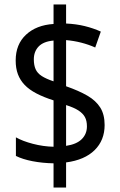

<svg xmlns="http://www.w3.org/2000/svg" viewBox="-20 -779 534 857"><path d="M219 -50Q169 -51 125 -59.5Q81 -68 51 -83V-166Q81 -149 127 -137Q173 -125 219 -124V-331Q175 -345 142.5 -362Q110 -379 90 -400Q70 -421 60 -447.5Q50 -474 50 -509Q50 -581 96 -624Q142 -667 219 -672V-759H275V-674Q320 -672 358.5 -662.5Q397 -653 430 -638L405 -567Q376 -580 343 -588.5Q310 -597 275 -600V-394Q332 -374 370 -352Q408 -330 427.5 -299Q447 -268 447 -221Q447 -153 402.5 -109Q358 -65 275 -54V58H219ZM275 -128Q322 -135 345 -158Q368 -181 368 -215Q368 -240 359 -256.5Q350 -273 330 -286Q310 -299 275 -310ZM219 -598Q174 -594 152.5 -571.5Q131 -549 131 -514Q131 -488 139 -470Q147 -452 166.5 -439.5Q186 -427 219 -416Z"/></svg>

Font: Noto Sans Display SemiCondensed
Style: Regular
Weight: 400
Width: 4
Version: Version 2.003